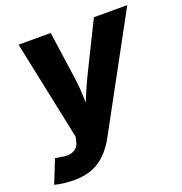

<svg xmlns="http://www.w3.org/2000/svg" viewBox="-153 -656 930 979"><g transform="rotate(-20 312.0 -166.0)"><path d="M-20 194.3 30.3 68.4 62 72.8Q89.4 79.1 110.1 75.2Q130.9 71.3 144.3 58.1Q157.7 44.9 161.6 23.4L166.5 0.5L53.7 -539.1H228L265.1 -278.8Q272.5 -225.6 273.9 -171.6Q275.4 -117.7 278.8 -57.6H240.7Q263.7 -117.7 285.9 -171.9Q308.1 -226.1 334 -278.8L462.4 -539.1H643.6L316.9 61Q293 105.5 261.2 138.4Q229.5 171.4 186.8 189.2Q144 207 86.9 207Q56.6 207 28.3 203.6Q0 200.2 -20 194.3Z"/></g></svg>

Font: Inter 18pt ExtraBold
Style: Italic
Weight: 800
Italic angle: -9.3988°
Designer: Rasmus Andersson
Foundry: rsms
Version: Version 4.001;git-66647c0bb